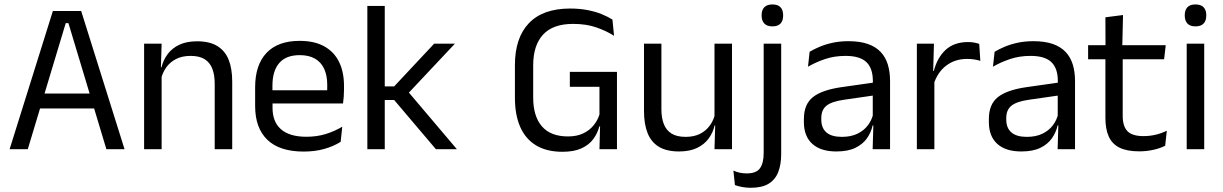

<svg xmlns="http://www.w3.org/2000/svg" viewBox="-20 -690 5658 888"><path d="M24.5 0 224.5 -639H355.5L556 0H472L296.5 -583H284L108.5 0ZM144.5 -188.5V-257.5H435.5V-188.5Z M973 0V-303.5Q973 -343 962.2 -371.5Q951.5 -400 927.2 -415.8Q903 -431.5 861 -431.5Q822.5 -431.5 794.2 -417Q766 -402.5 748.5 -377.8Q731 -353 724 -321.5L709.5 -379H727Q735 -412 755 -439.2Q775 -466.5 808.8 -482.8Q842.5 -499 891.5 -499Q949.5 -499 985.2 -477Q1021 -455 1037.5 -413.8Q1054 -372.5 1054 -312.5V0ZM646.5 0V-488H727.5L724 -371L727.5 -366.5V0Z M1384.5 11Q1273 11 1216.5 -43.5Q1160 -98 1160 -199.5V-286.5Q1160 -389.5 1212.5 -445.2Q1265 -501 1366 -501Q1434 -501 1479.5 -475.8Q1525 -450.5 1548 -404Q1571 -357.5 1571 -293V-275Q1571 -259 1569.8 -243Q1568.5 -227 1566.5 -211.5H1492Q1493 -235.5 1493.2 -257Q1493.5 -278.5 1493.5 -296.5Q1493.5 -341 1479.2 -371.8Q1465 -402.5 1436.8 -418.8Q1408.5 -435 1366 -435Q1303 -435 1271.5 -398.5Q1240 -362 1240 -294V-247.5L1240.5 -237.5V-191Q1240.5 -160.5 1249.5 -136Q1258.5 -111.5 1277.8 -93.8Q1297 -76 1326.8 -66.8Q1356.5 -57.5 1397.5 -57.5Q1445 -57.5 1486 -70Q1527 -82.5 1563 -104L1555.5 -34Q1523 -13.5 1480 -1.2Q1437 11 1384.5 11ZM1202.5 -211.5V-272.5H1549.5V-211.5Z M1996 0 1803 -227.5H1751.5V-290.5H1803L1988 -488H2084L1862.5 -252.5V-272L2093 0ZM1679 0V-662.5H1759.5V0Z M2581.5 12Q2509 12 2460 -17.2Q2411 -46.5 2386.2 -102.5Q2361.5 -158.5 2361.5 -238V-389Q2361.5 -515 2426.2 -582.8Q2491 -650.5 2616.5 -650.5Q2661.5 -650.5 2698.2 -643.2Q2735 -636 2763.5 -624.2Q2792 -612.5 2812.5 -599.5L2820 -524.5Q2785.5 -546.5 2738.8 -563Q2692 -579.5 2630.5 -579.5Q2537.5 -579.5 2491.8 -530Q2446 -480.5 2446 -387.5V-238.5Q2446 -152.5 2486.2 -105.8Q2526.5 -59 2607 -59Q2648 -59 2677.2 -73Q2706.5 -87 2725.2 -110Q2744 -133 2752.5 -160.5V-318L2766 -288.5H2615.5V-357.5H2833.5V-105L2752 -105.5Q2744 -74.5 2724.5 -47.5Q2705 -20.5 2670 -4.2Q2635 12 2581.5 12ZM2756 -132H2833.5V0H2752.5Z M3039 -488V-184.5Q3039 -146 3049.8 -117.2Q3060.5 -88.5 3085 -72.8Q3109.5 -57 3151 -57Q3190 -57 3218 -71.2Q3246 -85.5 3263.8 -110.5Q3281.5 -135.5 3288 -167L3302.5 -109.5H3285Q3277.5 -76.5 3257.5 -49.2Q3237.5 -22 3203.8 -5.8Q3170 10.5 3120.5 10.5Q3063 10.5 3027.2 -11.2Q2991.5 -33 2975 -74.8Q2958.5 -116.5 2958.5 -175.5V-488ZM3365.5 -488V0H3284.5L3288 -117L3284.5 -122V-488Z M3512 -66.5V-488H3593V-66.5ZM3552.5 -568Q3527.5 -568 3515 -581.2Q3502.5 -594.5 3502.5 -617.5V-620Q3502.5 -643.5 3515 -656.5Q3527.5 -669.5 3552.5 -669.5Q3577.5 -669.5 3589.8 -656.5Q3602 -643.5 3602 -620V-617.5Q3602 -594 3589.8 -581Q3577.5 -568 3552.5 -568ZM3452 178.5Q3431 178.5 3411.8 174.8Q3392.5 171 3379 166L3372 99Q3386 105.5 3401.2 108.8Q3416.5 112 3433.5 112Q3478.5 112 3495.2 87.8Q3512 63.5 3512 18V-136.5H3593V22Q3593 71 3579.2 106Q3565.5 141 3534.8 159.8Q3504 178.5 3452 178.5Z M4016 0 4019.5 -118.5 4016.5 -131V-286.5L4017 -315Q4017 -374.5 3986.8 -403Q3956.5 -431.5 3891 -431.5Q3838.5 -431.5 3794.8 -416.5Q3751 -401.5 3717 -381.5L3724.5 -450.5Q3743.5 -462 3769.8 -473.2Q3796 -484.5 3829.8 -492Q3863.5 -499.5 3904 -499.5Q3956.5 -499.5 3993.2 -486.8Q4030 -474 4052.8 -450Q4075.5 -426 4086 -392Q4096.5 -358 4096.5 -316V0ZM3848 10.5Q3775.5 10.5 3736.8 -24.8Q3698 -60 3698 -125.5V-140Q3698 -207.5 3739.8 -240.8Q3781.5 -274 3872.5 -287L4027 -309L4031.5 -250L3882.5 -228.5Q3826.5 -220.5 3802.5 -201.2Q3778.5 -182 3778.5 -144.5V-136.5Q3778.5 -98 3802.2 -77.5Q3826 -57 3873.5 -57Q3915.5 -57 3945.5 -71.5Q3975.5 -86 3994 -110.5Q4012.5 -135 4019 -165L4031.5 -110H4016Q4009 -78 3989.8 -50.5Q3970.5 -23 3936 -6.2Q3901.5 10.5 3848 10.5Z M4297.5 -298.5 4279 -361 4299 -362Q4315 -424 4354 -459.8Q4393 -495.5 4457.5 -495.5Q4473.5 -495.5 4486.2 -493Q4499 -490.5 4509 -487L4514 -408.5Q4501.5 -412.5 4486.2 -415Q4471 -417.5 4452.5 -417.5Q4397.5 -417.5 4356.8 -387Q4316 -356.5 4297.5 -298.5ZM4220.5 0V-488H4299.5L4295.5 -344L4301.5 -338V0Z M4871.5 0 4875 -118.5 4872 -131V-286.5L4872.5 -315Q4872.5 -374.5 4842.2 -403Q4812 -431.5 4746.5 -431.5Q4694 -431.5 4650.2 -416.5Q4606.5 -401.5 4572.5 -381.5L4580 -450.5Q4599 -462 4625.2 -473.2Q4651.5 -484.5 4685.2 -492Q4719 -499.5 4759.5 -499.5Q4812 -499.5 4848.8 -486.8Q4885.5 -474 4908.2 -450Q4931 -426 4941.5 -392Q4952 -358 4952 -316V0ZM4703.5 10.5Q4631 10.5 4592.2 -24.8Q4553.5 -60 4553.5 -125.5V-140Q4553.5 -207.5 4595.2 -240.8Q4637 -274 4728 -287L4882.5 -309L4887 -250L4738 -228.5Q4682 -220.5 4658 -201.2Q4634 -182 4634 -144.5V-136.5Q4634 -98 4657.8 -77.5Q4681.5 -57 4729 -57Q4771 -57 4801 -71.5Q4831 -86 4849.5 -110.5Q4868 -135 4874.5 -165L4887 -110H4871.5Q4864.5 -78 4845.2 -50.5Q4826 -23 4791.5 -6.2Q4757 10.5 4703.5 10.5Z M5249 10Q5192.5 10 5158 -7Q5123.5 -24 5108 -58.5Q5092.5 -93 5092.5 -144.5V-452.5H5172.5V-154Q5172.5 -106 5194.5 -83.2Q5216.5 -60.5 5268.5 -60.5Q5298 -60.5 5325.2 -67Q5352.5 -73.5 5376.5 -85.5L5369 -16Q5345.5 -4 5314 3Q5282.5 10 5249 10ZM5012.5 -416V-481H5371.5L5364 -416ZM5093 -473 5092.5 -610 5174 -620.5 5170.5 -473Z M5468.5 0V-488H5549.5V0ZM5509 -568Q5484 -568 5471.8 -581.2Q5459.5 -594.5 5459.5 -617.5V-620Q5459.5 -643.5 5471.8 -656.5Q5484 -669.5 5509 -669.5Q5534 -669.5 5546.5 -656.5Q5559 -643.5 5559 -620V-617.5Q5559 -594 5546.5 -581Q5534 -568 5509 -568Z"/></svg>

Font: Anek Gujarati
Style: Regular
Weight: 400
Designer: Mrunmayee Ghaisas (Gujarati), Yesha Goshar (Latin)
Foundry: Ek Type
Version: Version 1.003